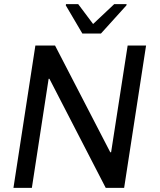

<svg xmlns="http://www.w3.org/2000/svg" viewBox="-20 -908 771 928"><path d="M45 0ZM491 0 219 -527H215L134 0H45L151 -688H246L513 -172H517L597 -688H686L580 0ZM298 -746ZM378 -746 298 -882 299 -888H358L430 -792L532 -888H592L591 -882L468 -746Z"/></svg>

Font: Azeri Sans
Style: Italic
Weight: 400
Designer: Hector Gatti & Omnibus-Type (original fonts) / Cristiano Sobral (main changes and remastering)
Foundry: Omnibus-Type
Version: Version 0.07;August 21, 2020;FontCreator 13.0.0.2681 64-bit;